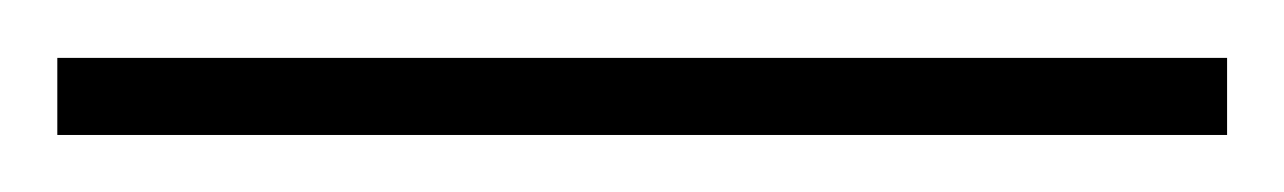

<svg xmlns="http://www.w3.org/2000/svg" viewBox="-20 95 448 67"><path d="M408.2 142.1H0V115.2H408.2Z"/></svg>

Font: FoglihtenNo07calt
Style: Regular
Weight: 500
Designer: gluk (gluksza@wp.pl)
Foundry: gluk (gluksza@wp.pl)
Version: Version 0.844